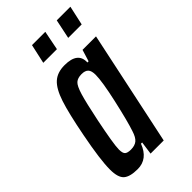

<svg xmlns="http://www.w3.org/2000/svg" viewBox="-214 -736 806 806"><g transform="rotate(-45 189.0 -333.0)"><path d="M12 -73Q12 -131 36 -254Q57 -363 75 -417.5Q93 -472 118.5 -495Q144 -518 187 -518Q266 -518 263 -458H270L286 -510H366L258 0H180L188 -58H181Q156 8 96 8Q50 8 31 -9Q12 -26 12 -73ZM193 -121Q208 -166 229.5 -262Q251 -358 251 -397Q251 -421 241.5 -431Q232 -441 211 -441Q188 -441 175.5 -430Q163 -419 151.5 -380.5Q140 -342 122 -255Q111 -201 104.5 -162Q98 -123 98 -106Q98 -84 106 -77Q114 -70 134 -70Q157 -70 170.5 -81Q184 -92 193 -121ZM131 -588 150 -674H229L212 -588ZM279 -588 297 -674H378L359 -588Z"/></g></svg>

Font: Saira Ultra Condensed SemiBold
Style: Italic
Weight: 600
Width: 1
Italic angle: -12°
Designer: Hector Gatti with collaboration of the Omnibus-Type team
Foundry: Omnibus-Type
Version: Version 1.001; ttfautohint (v1.8)